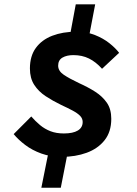

<svg xmlns="http://www.w3.org/2000/svg" viewBox="-20 -766 640 896"><path d="M268.6 -34Q215.8 -34 172.9 -49.5Q130 -65 97.6 -89.6Q65.2 -114.1 43.8 -140.2L125.9 -222.5Q145.2 -200.2 167 -182.1Q188.8 -164 215.8 -153.6Q242.8 -143.2 278 -143.2Q320.5 -143.2 343.2 -156.9Q365.8 -170.6 365.8 -196.8Q365.8 -212.9 353.9 -225.3Q342 -237.6 319.5 -249.7Q297 -261.8 265.7 -276.2Q226.5 -295.1 193.1 -317.1Q159.7 -339.1 139.7 -370.1Q119.6 -401.2 119.6 -446.2Q119.6 -504.3 147.2 -542.2Q174.7 -580.1 223.6 -599.1Q272.5 -618 335.3 -618Q384.2 -618 423 -602.6Q461.8 -587.2 490.5 -564.4Q519.2 -541.5 535.9 -519.5L456.2 -445Q427.3 -477.2 395.2 -493Q363.2 -508.8 322.6 -508.8Q291.2 -508.8 271.3 -497.1Q251.4 -485.4 251.4 -459.6Q251.4 -434.8 277.5 -417.1Q303.5 -399.5 349.1 -378Q390.4 -359.5 424.3 -337.9Q458.1 -316.3 478.7 -286.6Q499.3 -256.8 499.3 -211.5Q499.3 -150.8 468 -111.5Q436.7 -72.2 384.5 -53.1Q332.2 -34 268.6 -34ZM301.7 -574.6 333.6 -745.9H424.2L391.5 -574.6ZM173 110 212.8 -88.1H302.6L263.7 110Z"/></svg>

Font: SourceCodeVF
Style: Italic
Weight: 200
Italic angle: -11°
Monospace: yes
Designer: Paul D. Hunt, Teo Tuominen
Foundry: Adobe
Version: Version 1.026;hotconv 1.1.0;makeotfexe 2.6.0